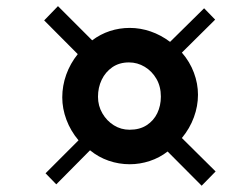

<svg xmlns="http://www.w3.org/2000/svg" viewBox="-20 -683 816 626"><path d="M128.5 -118 236 -225.5Q210 -256.5 196.5 -292.8Q183 -329 183 -365.5Q183 -403.5 196 -439.8Q209 -476 233.5 -506.5L124 -616.5L169 -663L280.5 -551.5Q307 -571.5 338.2 -581.8Q369.5 -592 403 -592Q437.5 -592 471 -580.5Q504.5 -569 534.5 -546.5L645.5 -656L681.5 -619L573 -511.5Q599 -481.5 612.2 -446Q625.5 -410.5 625.5 -374Q625.5 -337 612.2 -300.8Q599 -264.5 573 -233L683 -124L637.5 -77.5L526.5 -189Q500 -168.5 468 -158Q436 -147.5 403 -147.5Q367.5 -147.5 334.2 -159Q301 -170.5 273.5 -193L163.5 -82ZM299.5 -367.5Q299.5 -338 313.8 -313.5Q328 -289 351.2 -274.5Q374.5 -260 402.5 -260Q435.5 -260 458.2 -274.8Q481 -289.5 492.8 -314Q504.5 -338.5 504.5 -368Q504.5 -401 490 -426Q475.5 -451 451.8 -465.2Q428 -479.5 400.5 -479.5Q369 -479.5 346.2 -463.8Q323.5 -448 311.5 -422.8Q299.5 -397.5 299.5 -367.5Z"/></svg>

Font: Merriweather 120pt Black
Style: Italic
Weight: 900
Italic angle: -7.8°
Version: Version 2.101